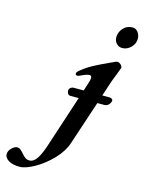

<svg xmlns="http://www.w3.org/2000/svg" viewBox="-352 -717 818 1086"><g transform="rotate(15 57.0 -173.5)"><path d="M269 -361Q247 -306 240 -282L220 -221H263Q271 -221 276.5 -216.5Q282 -212 282 -206L281 -202Q277 -189 267.5 -180.5Q258 -172 244 -172H204L119 84Q102 136 56.5 183.5Q11 231 -41.5 260.5Q-94 290 -128 290Q-170 290 -193.5 275Q-217 260 -217 240Q-217 220 -200 203.5Q-183 187 -169 187Q-157 187 -148.5 194Q-140 201 -127 216Q-117 228 -107 234.5Q-97 241 -83 241Q-59 241 -39.5 211Q-20 181 -3 127L95 -172H46Q36 -172 31 -180Q26 -188 26 -197Q26 -207 34 -214Q42 -221 53 -221H111L128 -274Q133 -288 133 -299Q133 -314 121 -314Q104 -314 64 -294Q58 -292 55 -292Q43 -292 43 -302Q43 -307 47.5 -312.5Q52 -318 60 -324Q89 -348 124 -367Q159 -386 210 -409L247 -426Q260 -430 273 -418.5Q286 -407 282 -395ZM211 -559Q211 -590 232.5 -613.5Q254 -637 286 -637Q306 -637 318.5 -620.5Q331 -604 331 -582Q331 -553 309 -531Q287 -509 258 -509Q238 -509 224.5 -524Q211 -539 211 -559Z"/></g></svg>

Font: EB Garamond SemiBold
Style: Italic
Weight: 600
Italic angle: -17.2°
Designer: Georg Duffner and Octavio Pardo
Foundry: Georg Duffner
Version: Version 1.000